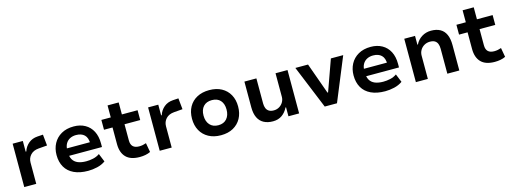

<svg xmlns="http://www.w3.org/2000/svg" viewBox="-12 -1392 5713 2151"><g transform="rotate(-15 2844.5 -316.0)"><path d="M84 0V-503H202V-379H209Q227 -434 269.5 -469.5Q312 -505 374 -509L438 -513L451 -384L352 -376Q290 -371 256.5 -334.5Q223 -298 223 -247V0Z M825 10Q728 10 661 -21.5Q594 -53 560 -112Q526 -171 526 -252Q526 -326 557.5 -385Q589 -444 649 -478.5Q709 -513 793 -513Q868 -513 924 -481.5Q980 -450 1010.5 -391.5Q1041 -333 1041 -250V-208H634V-295H940L925 -276Q925 -347 890.5 -380Q856 -413 794 -413Q754 -413 723 -397Q692 -381 674 -349.5Q656 -318 656 -270V-254Q656 -199 676 -165Q696 -131 735 -115Q774 -99 831 -99Q870 -99 911.5 -108Q953 -117 987 -141L1026 -45Q984 -15 930 -2.5Q876 10 825 10Z M1423 10Q1316 10 1264 -43.5Q1212 -97 1212 -196V-389H1113V-503H1222V-642H1351V-503H1533V-389H1351V-201Q1351 -154 1375 -130.5Q1399 -107 1447 -107Q1468 -107 1488.5 -111Q1509 -115 1528 -122L1547 -15Q1520 -2 1488.5 4Q1457 10 1423 10Z M1655 0V-503H1773V-379H1780Q1798 -434 1840.5 -469.5Q1883 -505 1945 -509L2009 -513L2022 -384L1923 -376Q1861 -371 1827.5 -334.5Q1794 -298 1794 -247V0Z M2365 10Q2283 10 2222.5 -23Q2162 -56 2129.5 -115Q2097 -174 2097 -252Q2097 -331 2129.5 -389.5Q2162 -448 2222.5 -480.5Q2283 -513 2365 -513Q2448 -513 2507.5 -480.5Q2567 -448 2599.5 -389.5Q2632 -331 2632 -253Q2632 -174 2599.5 -115Q2567 -56 2507.5 -23Q2448 10 2365 10ZM2365 -106Q2428 -106 2463 -146Q2498 -186 2498 -253Q2498 -320 2463.5 -358.5Q2429 -397 2365 -397Q2301 -397 2266 -358.5Q2231 -320 2231 -253Q2231 -186 2266.5 -146Q2302 -106 2365 -106Z M2968 10Q2906 10 2862 -13.5Q2818 -37 2795 -84.5Q2772 -132 2772 -204V-503H2911V-211Q2911 -180 2921 -156Q2931 -132 2952.5 -119Q2974 -106 3008 -106Q3043 -106 3071.5 -123Q3100 -140 3116.5 -168.5Q3133 -197 3133 -229V-503H3272V0H3148V-104H3142Q3115 -50 3072 -20Q3029 10 2968 10Z M3569 0 3363 -503H3510L3639 -143H3646L3775 -503H3918L3711 0Z M4270 10Q4173 10 4106 -21.5Q4039 -53 4005 -112Q3971 -171 3971 -252Q3971 -326 4002.5 -385Q4034 -444 4094 -478.5Q4154 -513 4238 -513Q4313 -513 4369 -481.5Q4425 -450 4455.5 -391.5Q4486 -333 4486 -250V-208H4079V-295H4385L4370 -276Q4370 -347 4335.5 -380Q4301 -413 4239 -413Q4199 -413 4168 -397Q4137 -381 4119 -349.5Q4101 -318 4101 -270V-254Q4101 -199 4121 -165Q4141 -131 4180 -115Q4219 -99 4276 -99Q4315 -99 4356.5 -108Q4398 -117 4432 -141L4471 -45Q4429 -15 4375 -2.5Q4321 10 4270 10Z M4626 0V-503H4751V-401H4757Q4783 -454 4831 -483.5Q4879 -513 4938 -513Q5000 -513 5043 -489.5Q5086 -466 5108 -417.5Q5130 -369 5130 -294V0H4991V-289Q4991 -323 4981.5 -347Q4972 -371 4951 -384Q4930 -397 4895 -397Q4858 -397 4828.5 -380Q4799 -363 4782 -334Q4765 -305 4765 -270V0Z M5541 10Q5434 10 5382 -43.5Q5330 -97 5330 -196V-389H5231V-503H5340V-642H5469V-503H5651V-389H5469V-201Q5469 -154 5493 -130.5Q5517 -107 5565 -107Q5586 -107 5606.5 -111Q5627 -115 5646 -122L5665 -15Q5638 -2 5606.5 4Q5575 10 5541 10Z"/></g></svg>

Font: Nunito Sans 6pt
Style: Bold
Weight: 700
Version: Version 3.101;gftools[0.9.27]